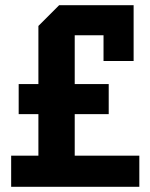

<svg xmlns="http://www.w3.org/2000/svg" viewBox="-20 -720 578 740"><path d="M399 -280H268V-120H517V0H23V-120H128V-280H52V-396H128V-620L208 -700H495V-485H379V-584H268V-396H399Z"/></svg>

Font: Tektur SemiCondensed SemiBold
Style: Regular
Weight: 600
Width: 4
Designer: Adam Jagosz
Foundry: Adam Jagosz
Version: Version 1.005;gftools[0.9.30]